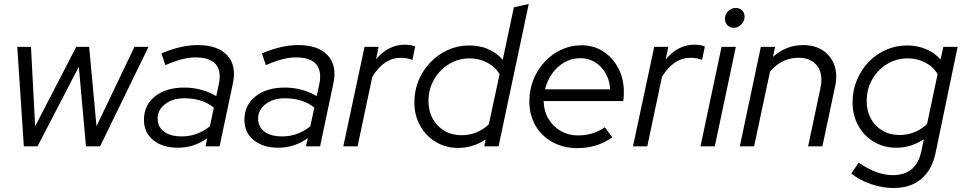

<svg xmlns="http://www.w3.org/2000/svg" viewBox="-20 -737 4855 967"><path d="M100 0 67 -501H136L157 -101L364 -501H429L466 -101L657 -501H728L484 0H413L377 -401L169 0Z M876 7Q799 7 752 -31Q705 -69 705 -133Q705 -207 760.5 -251.5Q816 -296 909 -296Q953 -296 994.5 -284.5Q1036 -273 1069 -253L1082 -312Q1110 -448 963 -448Q903 -448 813 -409L793 -468Q845 -490 890 -500Q935 -510 975 -510Q1077 -510 1124.5 -458.5Q1172 -407 1153 -317L1086 0H1015L1024 -41Q990 -17 953.5 -5Q917 7 876 7ZM895 -50Q974 -50 1037 -101L1057 -195Q1000 -242 908 -242Q850 -242 812 -213Q774 -184 774 -140Q774 -98 806 -74Q838 -50 895 -50Z M1382 7Q1305 7 1258 -31Q1211 -69 1211 -133Q1211 -207 1266.5 -251.5Q1322 -296 1415 -296Q1459 -296 1500.5 -284.5Q1542 -273 1575 -253L1588 -312Q1616 -448 1469 -448Q1409 -448 1319 -409L1299 -468Q1351 -490 1396 -500Q1441 -510 1481 -510Q1583 -510 1630.5 -458.5Q1678 -407 1659 -317L1592 0H1521L1530 -41Q1496 -17 1459.5 -5Q1423 7 1382 7ZM1401 -50Q1480 -50 1543 -101L1563 -195Q1506 -242 1414 -242Q1356 -242 1318 -213Q1280 -184 1280 -140Q1280 -98 1312 -74Q1344 -50 1401 -50Z M1709 0 1816 -501H1887L1874 -438Q1902 -473 1939 -492.5Q1976 -512 2018 -512Q2049 -512 2071 -503L2057 -435Q2047 -440 2031 -443Q2015 -446 2000 -446Q1913 -446 1855 -350L1781 0Z M2288 8Q2225 8 2175 -22Q2125 -52 2096 -104Q2067 -156 2067 -222Q2067 -281 2088.5 -332.5Q2110 -384 2148 -423.5Q2186 -463 2236 -485.5Q2286 -508 2343 -508Q2448 -508 2512 -436L2568 -700L2643 -717L2491 0H2419L2426 -35Q2363 8 2288 8ZM2304 -56Q2384 -56 2442 -111L2496 -363Q2476 -399 2435 -421Q2394 -443 2345 -443Q2288 -443 2241 -414Q2194 -385 2166 -336.5Q2138 -288 2138 -228Q2138 -178 2159.5 -139Q2181 -100 2218.5 -78Q2256 -56 2304 -56Z M2888 9Q2818 9 2763 -21Q2708 -51 2677 -104.5Q2646 -158 2646 -226Q2646 -284 2666.5 -335.5Q2687 -387 2723.5 -426Q2760 -465 2807.5 -487Q2855 -509 2909 -509Q2970 -509 3018 -478Q3066 -447 3094 -394Q3122 -341 3122 -273Q3122 -263 3121.5 -251.5Q3121 -240 3119 -228H2718Q2719 -178 2742 -139Q2765 -100 2804 -77.5Q2843 -55 2891 -55Q2968 -55 3026 -96L3064 -45Q3023 -17 2980 -4Q2937 9 2888 9ZM2725 -287H3053Q3049 -355 3006.5 -399.5Q2964 -444 2902 -444Q2860 -444 2823.5 -423.5Q2787 -403 2761.5 -367.5Q2736 -332 2725 -287Z M3168 0 3275 -501H3346L3333 -438Q3361 -473 3398 -492.5Q3435 -512 3477 -512Q3508 -512 3530 -503L3516 -435Q3506 -440 3490 -443Q3474 -446 3459 -446Q3372 -446 3314 -350L3240 0Z M3508 0 3614 -501H3686L3580 0ZM3675 -597Q3656 -597 3643.5 -610Q3631 -623 3631 -642Q3631 -657 3638.5 -669.5Q3646 -682 3659 -689.5Q3672 -697 3686 -697Q3705 -697 3717.5 -684.5Q3730 -672 3730 -653Q3730 -638 3722.5 -625.5Q3715 -613 3702.5 -605Q3690 -597 3675 -597Z M3706 0 3812 -501H3884L3873 -451Q3940 -510 4025 -510Q4084 -510 4124.5 -483Q4165 -456 4182 -409Q4199 -362 4186 -302L4122 0H4050L4112 -293Q4127 -362 4096.5 -404Q4066 -446 4001 -446Q3917 -446 3858 -376L3778 0Z M4480 210Q4425 210 4367.5 190.5Q4310 171 4267 137L4305 82Q4349 113 4391.5 129Q4434 145 4477 145Q4594 145 4620 26L4633 -36Q4569 7 4494 7Q4431 7 4381 -23Q4331 -53 4302.5 -104.5Q4274 -156 4274 -222Q4274 -281 4295.5 -333Q4317 -385 4354.5 -424.5Q4392 -464 4442 -486Q4492 -508 4549 -508Q4599 -508 4643 -490Q4687 -472 4717 -437L4731 -501H4803L4692 33Q4674 119 4619.5 164.5Q4565 210 4480 210ZM4510 -57Q4589 -57 4649 -112L4702 -363Q4682 -400 4641 -421.5Q4600 -443 4551 -443Q4494 -443 4447 -414Q4400 -385 4372.5 -336.5Q4345 -288 4345 -228Q4345 -178 4366 -139.5Q4387 -101 4424.5 -79Q4462 -57 4510 -57Z"/></svg>

Font: Red Hat Display VF
Style: Italic
Weight: 300
Italic angle: -12°
Designer: Pentagram, MCKL
Foundry: Pentagram, MCKL
Version: Version 1.010